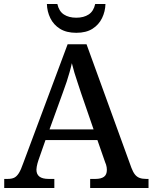

<svg xmlns="http://www.w3.org/2000/svg" viewBox="-20 -934 758 954"><path d="M1 0V-45H18Q38 -45 50.5 -51Q63 -57 73.5 -73.5Q84 -90 95 -122L316 -714H410L633 -100Q641 -79 650.5 -67Q660 -55 673.5 -50Q687 -45 706 -45H718V0H428V-45H454Q482 -45 496.5 -55.5Q511 -66 511 -90Q511 -97 510 -103Q509 -109 507 -116Q505 -123 502 -129L464 -238H206L171 -138Q168 -130 166 -121.5Q164 -113 162.5 -105.5Q161 -98 161 -91Q161 -68 176 -56.5Q191 -45 222 -45H250V0ZM226 -291H445L384 -468Q375 -497 366 -522.5Q357 -548 350 -572Q343 -596 337 -620Q332 -597 325.5 -574.5Q319 -552 311.5 -528.5Q304 -505 293 -476ZM359 -771Q310 -771 278 -791Q246 -811 230 -844Q214 -877 213 -914H265Q273 -878 297.5 -862Q322 -846 359 -846Q396 -846 420.5 -862Q445 -878 453 -914H504Q503 -877 487 -844Q471 -811 439.5 -791Q408 -771 359 -771Z"/></svg>

Font: Noto Serif Khmer Medium
Style: Regular
Weight: 500
Version: Version 2.003